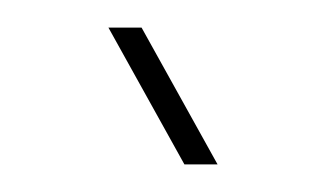

<svg xmlns="http://www.w3.org/2000/svg" viewBox="-20 -759 236 139"><path d="M113.5 -640 58.5 -739H82.5L137.5 -640Z"/></svg>

Font: Big Shoulders Thin
Style: Regular
Weight: 100
Designer: Patric King
Foundry: XO Type Co
Version: Version 2.002